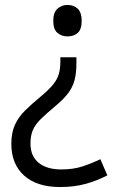

<svg xmlns="http://www.w3.org/2000/svg" viewBox="-20 -566 472 778"><path d="M311 -481.4Q311 -447.3 295.2 -432.9Q279.3 -418.5 253.4 -418.5Q229.5 -418.5 212.6 -432.9Q195.8 -447.3 195.8 -481.4Q195.8 -515.1 212.6 -530.5Q229.5 -545.9 253.4 -545.9Q279.3 -545.9 295.2 -530.5Q311 -515.1 311 -481.4ZM289.6 -334V-308.6Q289.6 -270 282.2 -241.7Q274.9 -213.4 256.6 -189Q238.3 -164.6 205.6 -137.2Q167.5 -105.5 145 -83.3Q122.6 -61 113 -38.6Q103.5 -16.1 103.5 15.6Q103.5 66.4 136.5 93.5Q169.4 120.6 228.5 120.6Q276.9 120.6 314.5 108.2Q352.1 95.7 386.7 79.1L415 144.5Q375 165.5 328.4 178.7Q281.7 191.9 223.6 191.9Q129.4 191.9 77.6 145.3Q25.9 98.6 25.9 17.1Q25.9 -28.3 40.5 -60.3Q55.2 -92.3 82.3 -118.9Q109.4 -145.5 145.5 -175.3Q178.2 -202.6 195.1 -223.4Q211.9 -244.1 218.3 -265.9Q224.6 -287.6 224.6 -317.9V-334Z"/></svg>

Font: Open Sans
Style: Regular
Weight: 400
Designer: Monotype Design Team
Foundry: Monotype Imaging Inc.
Version: Version 3.000; ttfautohint (v1.8.4)